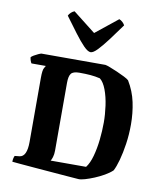

<svg xmlns="http://www.w3.org/2000/svg" viewBox="-104 -1077 982 1162"><g transform="rotate(10 387.0 -496.0)"><path d="M458 2Q432 0 386.5 -3.5Q341 -7 287.5 -11.5Q234 -16 183 -20Q132 -24 94.5 -27.5Q57 -31 46 -32Q46 -44 48.5 -54Q51 -64 54 -69L83 -72Q128 -77 128 -168V-563Q128 -610 136.5 -623.5Q145 -637 145 -638H57Q53 -643 49.5 -653.5Q46 -664 45 -674Q50 -680 62 -687Q74 -694 87 -700Q100 -706 106 -707H499Q507 -706 528 -698Q549 -690 574.5 -679Q600 -668 621.5 -657Q643 -646 650 -639Q686 -580 700 -514Q714 -448 714 -378Q714 -316 705.5 -258.5Q697 -201 684.5 -156Q672 -111 659 -87Q640 -69 612 -53Q584 -37 554 -24.5Q524 -12 498 -4.5Q472 3 458 2ZM273 -79H491Q512 -106 525 -153Q538 -200 544 -255Q550 -310 550 -362Q550 -411 542.5 -464.5Q535 -518 519 -560.5Q503 -603 480 -621Q451 -628 421 -630.5Q391 -633 352 -633Q314 -633 301.5 -616.5Q289 -600 289 -560V-143Q289 -120 283.5 -102.5Q278 -85 273 -79ZM397 -767Q380 -767 354 -793.5Q328 -820 295 -864Q262 -908 223 -961Q228 -972 238 -981Q248 -990 259 -994L398 -885L534 -994Q545 -990 555 -980.5Q565 -971 569 -962Q531 -909 497.5 -864.5Q464 -820 438.5 -793.5Q413 -767 397 -767Z"/></g></svg>

Font: Texturina ExtraBold
Style: Regular
Weight: 800
Designer: Guillermo Torres Carreño
Foundry: Omnibus-Type
Version: Version 1.002; ttfautohint (v1.8.3)